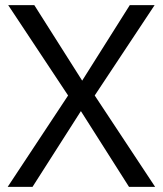

<svg xmlns="http://www.w3.org/2000/svg" viewBox="-20 -730 636 750"><path d="M10 0 246 -357 12 -710H114L301 -415L487 -710H584L350 -357L586 0H484L296 -296L107 0Z"/></svg>

Font: Special Gothic
Style: Regular
Weight: 400
Designer: Alistair McCready
Foundry: Monolith
Version: Version 1.010; ttfautohint (v1.8.4.7-5d5b)